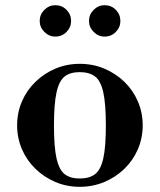

<svg xmlns="http://www.w3.org/2000/svg" viewBox="-20 -708 616 740"><path d="M287 12Q237 12 193.5 -6.5Q150 -25 116.5 -57.5Q83 -90 64.5 -133Q46 -176 46 -225Q46 -274 64.5 -317Q83 -360 116.5 -392.5Q150 -425 193.5 -443.5Q237 -462 288 -462Q338 -462 382 -443.5Q426 -425 459.5 -392.5Q493 -360 511.5 -317Q530 -274 530 -225Q530 -176 511.5 -133Q493 -90 459.5 -57.5Q426 -25 382 -6.5Q338 12 287 12ZM287 -20Q324 -20 346 -36.5Q368 -53 378 -97Q388 -141 388 -225Q388 -308 378 -352.5Q368 -397 346 -413.5Q324 -430 287 -430Q251 -430 229.5 -413.5Q208 -397 198 -352.5Q188 -308 188 -225Q188 -141 198 -97Q208 -53 229.5 -36.5Q251 -20 287 -20ZM383 -567Q359 -567 341 -585Q323 -603 323 -627Q323 -652 341 -670Q359 -688 383 -688Q409 -688 426.5 -670Q444 -652 444 -627Q444 -603 426.5 -585Q409 -567 383 -567ZM193 -567Q169 -567 151 -585Q133 -603 133 -627Q133 -652 151 -670Q169 -688 193 -688Q219 -688 236.5 -670Q254 -652 254 -627Q254 -603 236.5 -585Q219 -567 193 -567Z"/></svg>

Font: Libre Bodoni Medium
Style: Regular
Weight: 500
Designer: Pablo Impallari, Rodrigo Fuenzalida
Foundry: Impallari Type
Version: Version 2.005;gftools[0.9.23]